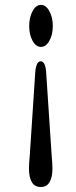

<svg xmlns="http://www.w3.org/2000/svg" viewBox="-20 -603 312 788"><path d="M147.1 164.5Q121.9 164.5 110.4 144.2Q98.9 124 98.9 89.5Q98.9 69.5 101.8 40.5L125 -310.5Q129.3 -351.5 147.1 -351.5Q164.9 -351.5 169.1 -311L192.4 40.5Q195.2 69 195.2 89.5Q195.2 124 183.6 144.2Q172 164.5 147.1 164.5ZM148.2 -583Q168.6 -583 182.6 -557.2Q196.7 -531.5 196.7 -496.5Q196.7 -460.5 182.6 -435.5Q168.6 -410.5 148.2 -410.5Q127.6 -410.5 113.7 -435.5Q99.8 -460.5 99.8 -496.5Q99.8 -531.5 113.7 -557.2Q127.6 -583 148.2 -583Z"/></svg>

Font: Fraunces 72pt SuperSoft SemiBold
Style: Regular
Weight: 600
Version: Version 1.000;[b76b70a41]